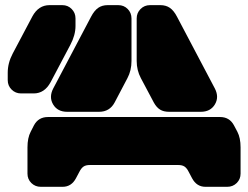

<svg xmlns="http://www.w3.org/2000/svg" viewBox="-20 -720 957 740"><path d="M170.9 -700.2H220.2Q241.7 -700.2 256.3 -685.3Q271 -670.4 271 -648.9V-620.1Q271 -584.5 251 -546.9L174.8 -402.8Q151.4 -359.9 109.9 -359.9H61Q39.6 -359.9 24.7 -374.8Q9.8 -389.6 9.8 -411.1V-439.9Q9.8 -477.1 28.8 -513.2L105 -657.2Q128.4 -700.2 170.9 -700.2ZM395 -700.2H436Q457.5 -700.2 472.2 -685.3Q486.8 -670.4 486.8 -648.9V-484.9Q486.8 -448.2 471.2 -418.9L421.9 -325.2Q402.8 -289.1 361.8 -289.1H238.8Q201.7 -289.1 184.8 -317.4Q168 -345.7 185.1 -378.9L331.1 -655.8Q343.3 -679.2 358.4 -689.7Q373.5 -700.2 395 -700.2ZM558.1 -700.2H598.1Q619.6 -700.2 634.8 -689.7Q649.9 -679.2 662.1 -655.8L808.1 -378.9Q825.2 -345.7 808.1 -317.4Q791 -289.1 753.9 -289.1H631.8Q610.8 -289.1 597.2 -297.4Q583.5 -305.7 573.2 -324.2L522.9 -418.9Q506.8 -449.2 506.8 -484.9V-648.9Q506.8 -670.4 521.7 -685.3Q536.6 -700.2 558.1 -700.2ZM165 -269H828.1Q864.7 -269 881.8 -236.8L895 -211.9Q907.2 -188.5 907.2 -151.9V-50.8Q907.2 -29.3 892.3 -14.6Q877.4 0 856 0H772Q737.8 0 720.2 -33.2L707 -58.1Q700.2 -71.8 691.4 -77.9Q682.6 -84 667 -84H326.2Q310.5 -84 301.8 -77.9Q293 -71.8 286.1 -58.1L272.9 -33.2Q255.4 0 221.2 0H137.2Q115.7 0 100.8 -14.6Q85.9 -29.3 85.9 -50.8V-151.9Q85.9 -188.5 98.1 -211.9L110.8 -236.8Q127.9 -269 165 -269Z"/></svg>

Font: Nastup Soft
Style: Regular
Weight: 400
Designer: Maksym Kobuzan
Foundry: Zakznak
Version: Version 1.020;hotconv 1.0.109;makeotfexe 2.5.65596